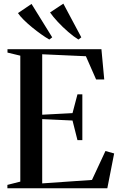

<svg xmlns="http://www.w3.org/2000/svg" viewBox="-20 -1006 647 1026"><path d="M88.5 -35.5V-708.5L20 -725V-743H522L537 -581.5H493.5L439 -705.5L205.5 -716V-393L367.5 -401.5L394 -502H420V-257H394L367.5 -362L205.5 -369.5V-26L471.5 -44.5L543.5 -199L590 -186L553.5 0H19.5V-18ZM243 -795Q224.5 -805.5 200.5 -822.5Q176.5 -839.5 152 -859.5Q127.5 -879.5 107.2 -899.5Q87 -919.5 76 -936L148.5 -985L259 -806.5L244 -795ZM398.5 -795Q374 -810 344.2 -835.8Q314.5 -861.5 288.5 -889.5Q262.5 -917.5 247.5 -939.5L318.5 -986.5L414.5 -806.5L399.5 -795Z"/></svg>

Font: Merriweather 144pt Medium
Style: Regular
Weight: 500
Version: Version 2.100